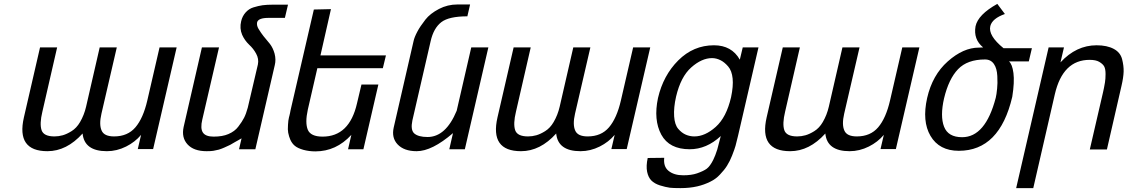

<svg xmlns="http://www.w3.org/2000/svg" viewBox="-20 -768 5802 988"><path d="M567 -66Q637 -66 677 -113Q717 -160 738 -251L801 -524H889L768 -1H689L706 -74Q675 -37 629 -14Q581 10 530 10Q414 10 405 -81Q323 10 224 10Q63 10 103 -164L186 -524H274L198 -193Q183 -131 194 -98Q205 -66 260 -66Q282 -66 303 -72Q324 -78 348 -93Q374 -109 392 -140Q413 -176 423 -219L493 -524H581L502 -183Q489 -127 503 -96Q516 -66 567 -66Z M1307 -436Q1313 -465 1298 -492Q1284 -518 1262 -538Q1239 -560 1226 -589Q1212 -622 1221 -659Q1227 -685 1244 -704Q1261 -723 1284 -730Q1310 -738 1331 -741Q1353 -744 1385 -744H1462L1446 -676H1362Q1309 -676 1303 -653Q1300 -637 1310 -620Q1324 -597 1336 -582Q1358 -556 1369 -542Q1385 -521 1393 -492Q1401 -461 1394 -433L1294 0H1210L1223 -56Q1221 -55 1216.5 -52.5Q1212 -50 1204.5 -45.5Q1197 -41 1191 -38Q1185 -35 1178 -30.5Q1171 -26 1167 -24Q1163 -22 1161 -21Q1151 -17 1135 -9Q1122 -3 1106 2Q1097 4 1078 8Q1067 10 1043 10Q977 10 945 -25Q913 -60 925 -115L1019 -524H1107L1021 -153Q1010 -107 1024 -86Q1038 -65 1079 -65Q1125 -65 1155 -78Q1188 -92 1206 -116Q1226 -142 1236 -162Q1246 -181 1255 -214Z M1640 -65Q1778 -65 1817 -236L1840 -333H1927L1850 0H1771L1788 -74Q1710 11 1603 11Q1570 11 1541 3Q1513 -5 1498 -17Q1483 -29 1474 -49Q1467 -65 1463 -85Q1460 -100 1462 -126Q1463 -148 1467 -164Q1468 -167 1469.5 -173.5Q1471 -180 1472.5 -186.5Q1474 -193 1475 -200L1595 -719L1683 -721L1629 -483H1966L1950 -417H1613L1564 -204Q1549 -136 1564 -100Q1579 -65 1640 -65Z M2180 -63Q2274 -63 2330 -198L2405 -524H2493L2372 0H2292L2311 -83Q2203 10 2124 10Q2059 10 2026 -25Q1994 -59 2006 -112L2108 -556Q2112 -576 2128 -606Q2141 -631 2169 -667Q2193 -698 2239 -722Q2283 -745 2334 -745H2399L2385 -684Q2290 -684 2251 -654Q2211 -623 2196 -556L2102 -148Q2092 -100 2111 -82Q2132 -63 2180 -63Z M3004 -66Q3074 -66 3114 -113Q3154 -160 3175 -251L3238 -524H3326L3205 -1H3126L3143 -74Q3112 -37 3066 -14Q3018 10 2967 10Q2851 10 2842 -81Q2760 10 2661 10Q2500 10 2540 -164L2623 -524H2711L2635 -193Q2620 -131 2631 -98Q2642 -66 2697 -66Q2719 -66 2740 -72Q2761 -78 2785 -93Q2811 -109 2829 -140Q2850 -176 2860 -219L2930 -524H3018L2939 -183Q2926 -127 2940 -96Q2953 -66 3004 -66Z M3644 -469Q3591 -469 3537 -421Q3483 -373 3459 -271Q3446 -214 3449 -169Q3452 -126 3470 -105Q3488 -84 3509 -75Q3530 -66 3553 -66Q3608 -66 3663 -115Q3718 -164 3742 -268Q3754 -325 3750 -364Q3746 -404 3727 -426Q3708 -448 3688 -458Q3666 -469 3644 -469ZM3366 -264Q3393 -380 3470 -457Q3548 -535 3654 -535Q3745 -535 3787 -461L3802 -524H3883L3778 -70Q3769 -31 3765 -18Q3761 -3 3747 33Q3736 61 3721 85Q3708 106 3685 130Q3664 153 3635 167Q3603 183 3568 191Q3529 200 3482 200Q3443 200 3427 198Q3405 195 3376 186Q3348 177 3332 161Q3316 145 3310 116Q3304 86 3313 45L3398 44Q3393 89 3420 111Q3448 134 3496 134Q3538 134 3567 124Q3601 112 3617 100Q3634 87 3650 55Q3661 33 3671 1Q3678 -23 3689 -68Q3616 0 3529 0Q3424 0 3383 -75Q3342 -151 3366 -264Z M4389 -66Q4459 -66 4499 -113Q4539 -160 4560 -251L4623 -524H4711L4590 -1H4511L4528 -74Q4497 -37 4451 -14Q4403 10 4352 10Q4236 10 4227 -81Q4145 10 4046 10Q3885 10 3925 -164L4008 -524H4096L4020 -193Q4005 -131 4016 -98Q4027 -66 4082 -66Q4104 -66 4125 -72Q4146 -78 4170 -93Q4196 -109 4214 -140Q4235 -176 4245 -219L4315 -524H4403L4324 -183Q4311 -127 4325 -96Q4338 -66 4389 -66Z M5104 -265Q5108 -281 5111 -312Q5114 -337 5112 -377Q5110 -416 5095 -438Q5079 -462 5049 -462Q4958 -462 4910 -412Q4862 -362 4838 -262Q4817 -170 4838 -116Q4859 -62 4931 -62Q5051 -62 5104 -265ZM5172 -452Q5189 -438 5195 -392Q5201 -346 5189 -270Q5124 8 4914 8Q4813 8 4768 -69Q4724 -144 4751 -264Q4778 -382 4857 -452Q4937 -523 5017 -523L5039 -524Q4988 -566 5000 -633Q5013 -693 5112 -748L5151 -696Q5086 -673 5076 -634Q5064 -585 5144 -520H5290L5274 -452Z M5587 -460Q5449 -460 5408 -283L5297 200H5209L5376 -524H5455L5437 -447Q5518 -535 5623 -535Q5677 -535 5712 -516Q5745 -498 5754 -464Q5763 -429 5762 -399Q5761 -369 5751 -326L5676 1H5588L5656 -293Q5661 -314 5666 -344Q5669 -362 5669 -387Q5669 -413 5662 -426Q5655 -439 5636 -450Q5619 -460 5587 -460Z"/></svg>

Font: Miedinger
Style: Italic
Weight: 400
Italic angle: -13°
Version: Version 001.000